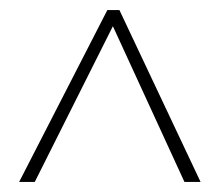

<svg xmlns="http://www.w3.org/2000/svg" viewBox="-20 -733 435 381"><path d="M18 -372H49L204 -681L346 -372H378L217 -713H193Z"/></svg>

Font: Noto Sans Myanmar ExtraCondensed Thin
Style: Regular
Weight: 100
Width: 2
Designer: Monotype Design Team
Foundry: Monotype Imaging Inc.
Version: Version 2.107